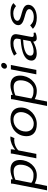

<svg xmlns="http://www.w3.org/2000/svg" viewBox="1231 -1883 838 3340"><g transform="rotate(-90 1650.0 -213.0)"><path d="M9 186H86L128 -28C176 -4 211 8 272 8C419 8 537 -126 537 -286C537 -375 494 -450 367 -450C311 -450 253 -430 200 -411L201 -441H127C127 -421 123 -399 119 -378ZM139 -87 193 -364C242 -385 286 -395 338 -395C428 -395 455 -339 455 -276C455 -160 387 -49 281 -49C222 -49 179 -53 139 -87Z M566 0H643L703 -310C745 -357 817 -385 881 -385C893 -385 906 -384 917 -381L947 -449C939 -450 932 -452 924 -452C851 -452 769 -414 714 -368C719 -394 723 -418 723 -444H649C649 -427 646 -411 643 -394Z M951 -170C951 -65 1016 8 1162 8C1312 8 1450 -113 1450 -271C1450 -372 1387 -450 1249 -450C1095 -450 951 -345 951 -170ZM1032 -182C1032 -297 1115 -398 1236 -398C1329 -398 1370 -337 1370 -268C1370 -163 1285 -45 1169 -45C1073 -45 1032 -111 1032 -182Z M1477 186H1554L1596 -28C1644 -4 1679 8 1740 8C1887 8 2005 -126 2005 -286C2005 -375 1962 -450 1835 -450C1779 -450 1721 -430 1668 -411L1669 -441H1595C1595 -421 1591 -399 1587 -378ZM1607 -87 1661 -364C1710 -385 1754 -395 1806 -395C1896 -395 1923 -339 1923 -276C1923 -160 1855 -49 1749 -49C1690 -49 1647 -53 1607 -87Z M2027 0H2104L2190 -443H2113ZM2125 -550C2125 -527 2141 -511 2166 -511C2195 -511 2226 -538 2226 -571C2226 -594 2211 -612 2186 -612C2156 -612 2125 -587 2125 -550Z M2266 -83C2266 -24 2318 7 2392 7C2465 7 2531 -18 2596 -54C2597 -23 2610 7 2653 7C2683 7 2729 0 2755 -18L2749 -47C2738 -45 2726 -45 2715 -45C2685 -45 2677 -57 2677 -74C2677 -101 2726 -324 2726 -354C2726 -428 2666 -450 2570 -450C2484 -450 2428 -430 2352 -388L2385 -341C2450 -377 2492 -399 2567 -399C2615 -399 2648 -379 2648 -340C2648 -315 2637 -273 2637 -273C2546 -265 2266 -250 2266 -83ZM2352 -102C2352 -207 2531 -225 2628 -230L2604 -102C2552 -72 2488 -47 2429 -47C2381 -47 2352 -65 2352 -102Z M2819 -60C2869 -11 2931 8 3014 8C3145 8 3237 -57 3237 -140C3237 -275 2958 -240 2958 -330C2958 -373 3020 -401 3086 -401C3142 -401 3179 -383 3214 -353L3266 -398C3222 -440 3165 -450 3095 -450C2971 -450 2882 -390 2882 -314C2882 -185 3161 -216 3161 -124C3161 -81 3106 -44 3024 -44C2955 -44 2917 -66 2879 -107Z"/></g></svg>

Font: KpSans
Style: Italic
Weight: 400
Italic angle: -11°
Version: Version 0.66